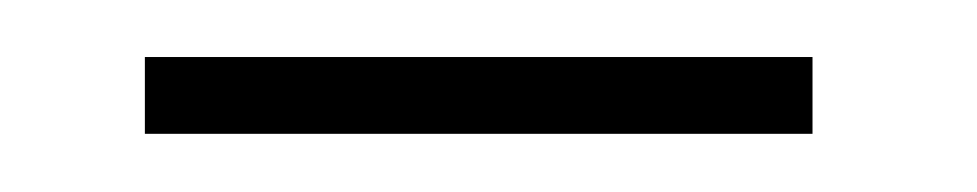

<svg xmlns="http://www.w3.org/2000/svg" viewBox="-20 -358 336 66"><path d="M259.3 -312H29.8V-338.4H259.3Z"/></svg>

Font: Roboto Thin
Style: Regular
Weight: 250
Designer: Google
Version: Version 2.134; 2016